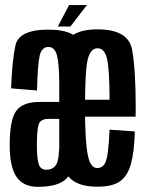

<svg xmlns="http://www.w3.org/2000/svg" viewBox="-20 -718 567 742"><path d="M307.5 -175V-386.5Q307.5 -476 294 -539.8Q280.5 -603.5 167 -603.5Q52.5 -603.5 39.5 -542Q26.5 -480.5 23 -376.5L123 -368.5Q125.5 -471 133.5 -503.8Q141.5 -536.5 167 -536.5Q192 -536.5 200.5 -502.5Q209 -468.5 209 -390V-100L226.5 -91ZM126 4Q207 4 238 -29Q269 -62 269.5 -140L209.5 -175Q209.5 -100.5 196.8 -81.2Q184 -62 159.5 -62Q135 -62 128.8 -86.5Q122.5 -111 122.5 -153.5Q122.5 -216.5 129.5 -237.5Q136.5 -258.5 167.5 -258.5Q187 -258.5 214 -258.5V-324Q170 -324 132.5 -324Q68.5 -324 43 -290Q17.5 -256 17.5 -156.5Q17.5 -72.5 44 -34.2Q70.5 4 126 4ZM356 3.5V-68.5Q329 -68.5 319.5 -118.5Q308.5 -168 308.5 -301Q308.5 -445 319 -488Q330 -531.5 357 -531.5Q384.5 -531.5 394 -489Q403 -449 403.5 -332.5H298.5V-267H504Q504.5 -283.5 504.5 -301Q504.5 -450.5 490 -528Q474.5 -604.5 357 -604.5Q240.5 -604.5 225 -527Q208.5 -449.5 208.5 -301.5Q208.5 -168 224.5 -81.5Q240 3.5 356 3.5ZM356 -68.5V3.5Q413.5 3.5 442.5 -16.5Q472.5 -36.5 486 -84.5Q499 -131 501 -210L403.5 -217Q401.5 -170 397 -131.5Q392 -93.5 382 -81Q371.5 -68.5 356 -68.5ZM203.5 -615.5H252L316 -698.5H247Z"/></svg>

Font: Anybody ExtraCondensed Medium
Style: Regular
Weight: 500
Width: 2
Version: Version 1.113;gftools[0.9.25]